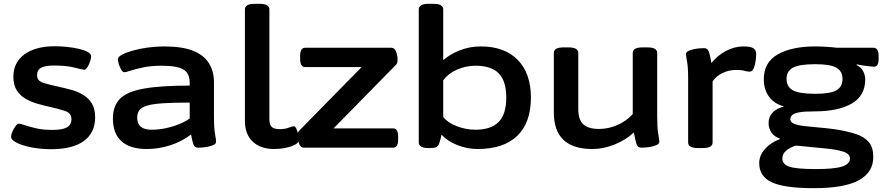

<svg xmlns="http://www.w3.org/2000/svg" viewBox="-20 -773 4649 1005"><path d="M247 8Q196 8 148 -1Q100 -10 69 -25Q38 -40 38 -58Q38 -68 45 -84Q52 -100 61.5 -113Q71 -126 78 -126Q86 -126 109 -118Q132 -110 168.5 -101.5Q205 -93 253 -93Q307 -93 330.5 -106.5Q354 -120 354 -150Q354 -181 321 -192Q288 -203 239 -214Q207 -221 174 -230.5Q141 -240 113 -256.5Q85 -273 67.5 -300.5Q50 -328 50 -372Q50 -446 108 -488.5Q166 -531 268 -531Q298 -531 331 -527.5Q364 -524 392.5 -517.5Q421 -511 439 -501Q457 -491 457 -478Q457 -468 451.5 -451Q446 -434 437.5 -421Q429 -408 421 -408Q412 -408 370.5 -419Q329 -430 262 -430Q217 -430 195.5 -418.5Q174 -407 174 -379Q174 -350 206.5 -339.5Q239 -329 287 -319Q319 -312 352.5 -303Q386 -294 414.5 -277Q443 -260 460.5 -232Q478 -204 478 -159Q478 -78 419 -35Q360 8 247 8Z M749 7Q661 7 616 -33.5Q571 -74 571 -153Q571 -218 607.5 -255.5Q644 -293 732 -309Q820 -325 973 -325V-339Q973 -389 940.5 -409Q908 -429 825 -429Q772 -429 731 -420.5Q690 -412 664.5 -403.5Q639 -395 631 -395Q622 -395 614.5 -408Q607 -421 602 -437.5Q597 -454 597 -463Q597 -475 618 -486.5Q639 -498 674.5 -508Q710 -518 753 -524Q796 -530 839 -530Q934 -530 991 -507Q1048 -484 1074 -441.5Q1100 -399 1100 -343V-166Q1100 -101 1105.5 -72Q1111 -43 1111 -31Q1111 -21 1099 -15Q1087 -9 1070.5 -5.5Q1054 -2 1039 -1Q1024 0 1017 0Q999 0 993 -15.5Q987 -31 980 -69Q932 -32 871 -12.5Q810 7 749 7ZM773 -94Q812 -94 850.5 -102.5Q889 -111 921 -124.5Q953 -138 973 -153V-236Q887 -236 833 -232.5Q779 -229 749.5 -220Q720 -211 709 -195.5Q698 -180 698 -157Q698 -94 773 -94Z M1415 7Q1344 7 1303 -31.5Q1262 -70 1262 -140V-724Q1262 -738 1274.5 -745.5Q1287 -753 1315 -753H1337Q1365 -753 1377.5 -745.5Q1390 -738 1390 -724V-150Q1390 -119 1403 -108Q1416 -97 1444 -97Q1472 -97 1490.5 -104.5Q1509 -112 1518 -112Q1526 -112 1532 -98Q1538 -84 1541 -66.5Q1544 -49 1544 -40Q1544 -26 1524 -15.5Q1504 -5 1474.5 1Q1445 7 1415 7Z M1570 0Q1553 0 1545.5 -21.5Q1538 -43 1538 -61Q1538 -67 1539 -75.5Q1540 -84 1550 -93L1873 -422H1577Q1551 -422 1551 -465V-480Q1551 -523 1577 -523H2029Q2046 -523 2053.5 -501.5Q2061 -480 2061 -462Q2061 -456 2060 -447.5Q2059 -439 2049 -430L1726 -101H2038Q2064 -101 2064 -58V-43Q2064 0 2038 0Z M2480 7Q2426 7 2374 -13.5Q2322 -34 2291 -68Q2287 -45 2279 -23Q2273 -7 2262 -2.5Q2251 2 2232 2H2223Q2172 2 2172 -27V-724Q2172 -738 2184.5 -745.5Q2197 -753 2225 -753H2247Q2275 -753 2287.5 -745.5Q2300 -738 2300 -724V-458Q2336 -490 2388 -510Q2440 -530 2496 -530Q2621 -530 2690 -459.5Q2759 -389 2759 -262Q2759 -131 2687.5 -62Q2616 7 2480 7ZM2469 -94Q2550 -94 2590 -134.5Q2630 -175 2630 -262Q2630 -348 2591 -388.5Q2552 -429 2470 -429Q2418 -429 2372 -408.5Q2326 -388 2300 -353V-160Q2325 -130 2372 -112Q2419 -94 2469 -94Z M3081 7Q2879 7 2879 -184V-496Q2879 -510 2891.5 -517.5Q2904 -525 2932 -525H2954Q2982 -525 2994.5 -517.5Q3007 -510 3007 -496V-201Q3007 -147 3033 -122.5Q3059 -98 3116 -98Q3165 -98 3212.5 -119Q3260 -140 3292 -176V-496Q3292 -510 3304.5 -517.5Q3317 -525 3345 -525H3367Q3395 -525 3407.5 -517.5Q3420 -510 3420 -496V-166Q3420 -101 3425.5 -72Q3431 -43 3431 -31Q3431 -21 3419 -15Q3407 -9 3390.5 -5.5Q3374 -2 3359 -1Q3344 0 3337 0Q3319 0 3312.5 -17Q3306 -34 3298 -80Q3257 -41 3198 -17Q3139 7 3081 7Z M3635 2Q3607 2 3594.5 -5.5Q3582 -13 3582 -27V-357Q3582 -421 3576.5 -449.5Q3571 -478 3571 -490Q3571 -500 3583 -506Q3595 -512 3611.5 -515.5Q3628 -519 3643 -520Q3658 -521 3665 -521Q3683 -521 3689.5 -504.5Q3696 -488 3704 -443Q3733 -481 3778.5 -505.5Q3824 -530 3871 -530Q3910 -530 3924 -520Q3938 -510 3938 -490Q3938 -478 3935.5 -456Q3933 -434 3925.5 -416Q3918 -398 3904 -398Q3890 -398 3876 -402.5Q3862 -407 3834 -407Q3794 -407 3760.5 -390Q3727 -373 3710 -347V-27Q3710 -13 3697.5 -5.5Q3685 2 3657 2Z M4239 212Q4087 212 4020.5 181.5Q3954 151 3954 81Q3954 51 3969.5 26.5Q3985 2 4009.5 -16.5Q4034 -35 4061 -44L4062 -48Q4033 -57 4018 -79.5Q4003 -102 4003 -128Q4003 -194 4084 -216Q4035 -228 4006.5 -265.5Q3978 -303 3978 -358Q3978 -447 4051.5 -488.5Q4125 -530 4247 -530Q4273 -530 4305.5 -528Q4338 -526 4361 -523H4552Q4579 -523 4579 -480V-465Q4579 -424 4556 -424Q4551 -424 4534.5 -425.5Q4518 -427 4498.5 -430Q4479 -433 4465 -436L4463 -433Q4488 -421 4498.5 -399.5Q4509 -378 4509 -358Q4509 -272 4438.5 -231Q4368 -190 4243 -190Q4190 -190 4163 -185Q4136 -180 4126.5 -170.5Q4117 -161 4117 -149Q4117 -133 4137 -125Q4157 -117 4191 -113Q4225 -109 4267.5 -105.5Q4310 -102 4353 -96Q4416 -86 4460 -71.5Q4504 -57 4527.5 -29.5Q4551 -2 4551 49Q4551 129 4475.5 170.5Q4400 212 4239 212ZM4247 -282Q4327 -282 4358.5 -300.5Q4390 -319 4390 -360Q4390 -400 4358.5 -418.5Q4327 -437 4247 -437Q4163 -437 4130 -418.5Q4097 -400 4097 -360Q4097 -319 4130 -300.5Q4163 -282 4247 -282ZM4250 112Q4348 112 4388.5 98.5Q4429 85 4429 57Q4429 32 4393.5 20.5Q4358 9 4294.5 3.5Q4231 -2 4146 -11Q4114 -1 4094.5 16Q4075 33 4075 57Q4075 87 4112 99.5Q4149 112 4250 112Z"/></svg>

Font: Asap Expanded SemiBold
Style: Regular
Weight: 600
Width: 7
Designer: Pablo Cosgaya
Foundry: Omnibus-Type
Version: Version 3.001; ttfautohint (v1.8.4.7-5d5b)